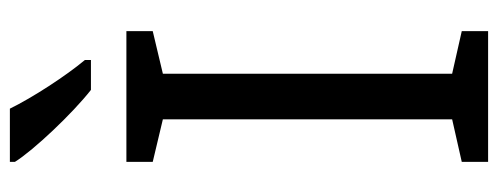

<svg xmlns="http://www.w3.org/2000/svg" viewBox="-322 -662 984 379"><g transform="rotate(-90 169.5 -472.0)"><path d="M145 -944H40V-934C63 -897 136 -820 182 -784H241V-796C210 -833 167 -899 145 -944ZM298 0V-52L214 -71V-642L298 -662V-714H40V-662L124 -642V-71L40 -52V0Z"/></g></svg>

Font: Noto Sans Lycian
Style: Regular
Weight: 400
Designer: Monotype Design Team
Foundry: Monotype Imaging Inc.
Version: Version 2.002